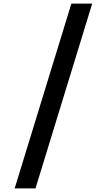

<svg xmlns="http://www.w3.org/2000/svg" viewBox="-20 -855 590 1060"><path d="M61 185 374 -835H489L176 185Z"/></svg>

Font: Lode Term
Style: Bold
Weight: 700
Monospace: yes
Designer: Belleve Invis
Foundry: Belleve Invis
Version: Version 29.2.0